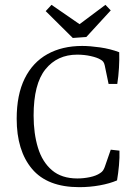

<svg xmlns="http://www.w3.org/2000/svg" viewBox="-20 -766 560 794"><path d="M308 8Q176 8 112.5 -67.5Q49 -143 49 -275Q49 -374 82 -441Q115 -508 176 -542Q237 -576 320 -576Q352 -576 394 -570Q436 -564 473 -550Q474 -520 472 -485.5Q470 -451 465 -419H429L413 -496Q411 -505 407 -510.5Q403 -516 395 -520Q382 -528 355.5 -534Q329 -540 299 -540Q217 -540 168 -479.5Q119 -419 119 -288Q119 -214 137 -155Q155 -96 195 -62Q235 -28 300 -28Q326 -28 352 -33.5Q378 -39 394 -50Q402 -55 406 -61Q410 -67 413 -75L438 -147L474 -143Q475 -115 472 -82Q469 -49 464 -20Q434 -7 392.5 0.5Q351 8 308 8ZM438 -723 337 -613 281 -609 169 -720 193 -746 309 -666 416 -746Z"/></svg>

Font: Yrsa Light
Style: Regular
Weight: 300
Designer: Anna Giedrys (Yrsa+Rasa design), David Brezina (Yrsa art-direction, Rasa art-direction, design)
Foundry: Rosetta Type Foundry
Version: Version 2.004